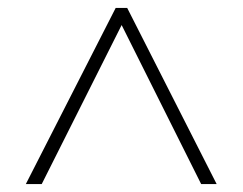

<svg xmlns="http://www.w3.org/2000/svg" viewBox="-20 -790 612 483"><path d="M45 -327 271 -770H300L525 -327H486L286 -727L85 -327Z"/></svg>

Font: Noto Sans Tamil UI ExtraLight
Style: Regular
Weight: 200
Designer: Jelle Bosma - Monotype Design Team
Foundry: Monotype Imaging Inc.
Version: Version 2.004; ttfautohint (v1.8.4.7-5d5b)